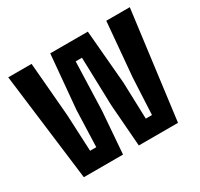

<svg xmlns="http://www.w3.org/2000/svg" viewBox="-130 -764 966 927"><g transform="rotate(-30 353.0 -300.0)"><path d="M89.5 0 14.5 -600H144.5L170 -298.5L179.5 -95.5H214L221 -298.5L248 -599H457.5L483.5 -298.5L490 -95.5H524.5L534.5 -298.5L561 -600H692L614.5 0H396L378 -233L370 -504H335L326 -233L308 0Z"/></g></svg>

Font: Big Shoulders Display Thin ExtraBold
Style: Regular
Weight: 800
Version: Version 2.002